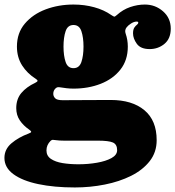

<svg xmlns="http://www.w3.org/2000/svg" viewBox="-52 -560 772 845"><path d="M22.5 -355Q22.5 -415 57.5 -456.2Q92.5 -497.5 149.2 -518.8Q206 -540 271.5 -540Q319.5 -540 362.5 -528.2Q405.5 -516.5 437.5 -494Q447.5 -487.5 450.5 -486.8Q453.5 -486 462.5 -494Q489 -518 521.2 -529Q553.5 -540 585.5 -540Q631.5 -540 665.5 -510.2Q699.5 -480.5 699.5 -434Q699.5 -390 671.8 -367Q644 -344 606.5 -344Q567 -344 550.2 -367.2Q533.5 -390.5 533.5 -413Q533.5 -430 539.2 -438.5Q545 -447 550.8 -451.2Q556.5 -455.5 556.5 -460.5Q556.5 -465 549.5 -465Q538 -465 525 -456.8Q512 -448.5 505.5 -440Q495.5 -427.5 501 -412Q510.5 -384.5 510.5 -355Q510.5 -295 478 -253.8Q445.5 -212.5 391.2 -191.2Q337 -170 271.5 -170Q255.5 -170 240.5 -171.8Q225.5 -173.5 210.5 -176Q203.5 -177 199.5 -175.5Q195.5 -174 191.5 -170Q182.5 -161 182.5 -147Q182.5 -136.5 190.5 -127.8Q198.5 -119 224.5 -119Q234 -119 259.5 -119.2Q285 -119.5 317.8 -119.5Q350.5 -119.5 382.2 -119.8Q414 -120 435.5 -120Q529.5 -120 583.5 -75Q637.5 -30 637.5 57Q637.5 110 607 149Q576.5 188 525 213.8Q473.5 239.5 409.2 252.2Q345 265 277.5 265Q186 265 116.2 250.2Q46.5 235.5 7 206.5Q-32.5 177.5 -32.5 135Q-32.5 97 -1.8 70.8Q29 44.5 74.5 27.5Q85.5 23.5 85.2 20Q85 16.5 76.5 10.5Q51 -7 35.2 -30.2Q19.5 -53.5 19.5 -84Q19.5 -124 42 -150.8Q64.5 -177.5 103 -195.5Q113 -200.5 113.2 -204.2Q113.5 -208 105.5 -213Q68 -236.5 45.2 -272.2Q22.5 -308 22.5 -355ZM227.5 -355Q227.5 -314.5 236.8 -287.2Q246 -260 271.5 -260Q297 -260 306.2 -287.2Q315.5 -314.5 315.5 -355Q315.5 -395.5 306.2 -422.8Q297 -450 271.5 -450Q246 -450 236.8 -422.8Q227.5 -395.5 227.5 -355ZM463.5 101Q463.5 75.5 445 67.2Q426.5 59 377.5 59H228.5Q210 59 195.5 57Q187.5 56 181.5 55.5Q175.5 55 170.5 60Q152.5 78 152.5 102Q152.5 126 172 139.2Q191.5 152.5 223.5 157.8Q255.5 163 293.5 163Q335.5 163 374.5 156.2Q413.5 149.5 438.5 135.8Q463.5 122 463.5 101Z"/></svg>

Font: Besley* Fatface
Style: Regular
Weight: 900
Designer: Owen Earl
Foundry: indestructible type*
Version: Version 3.000; ttfautohint (v1.8.3)